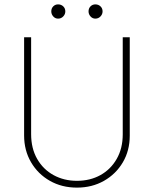

<svg xmlns="http://www.w3.org/2000/svg" viewBox="-20 -846 702 876"><path d="M331 10Q262 10 207.5 -21Q153 -52 121.5 -106Q90 -160 90 -228V-676H122V-234Q122 -169 149.5 -121Q177 -73 224.5 -47Q272 -21 331 -21Q391 -21 438 -47Q485 -73 512.5 -121Q540 -169 540 -233V-676H572V-227Q572 -159 540.5 -105.5Q509 -52 454.5 -21Q400 10 331 10ZM245 -761Q232 -761 223 -771Q214 -781 214 -794Q214 -808 223 -817Q232 -826 245 -826Q259 -826 268.5 -817Q278 -808 278 -794Q278 -781 268.5 -771Q259 -761 245 -761ZM415 -761Q402 -761 393 -771Q384 -781 384 -794Q384 -808 393 -817Q402 -826 415 -826Q429 -826 438.5 -817Q448 -808 448 -794Q448 -781 438.5 -771Q429 -761 415 -761Z"/></svg>

Font: Outfit Thin
Style: Regular
Weight: 100
Designer: Rodrigo Fuenzalida
Foundry: fragTYPE
Version: Version 1.000